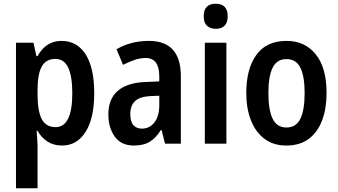

<svg xmlns="http://www.w3.org/2000/svg" viewBox="-20 -773 1818 1033"><path d="M311 -553Q394 -553 440.5 -481Q487 -409 487 -271Q487 -137 440.5 -63.5Q394 10 314 10Q269 10 236 -11Q203 -32 182 -69H177Q179 -44 180.5 -22.5Q182 -1 182 15V240H66V-543H160L176 -471H182Q227 -553 311 -553ZM278 -456Q227 -456 204.5 -415Q182 -374 182 -287V-265Q182 -176 204.5 -132.5Q227 -89 279 -89Q369 -89 369 -271Q369 -362 347 -409Q325 -456 278 -456Z M781 -553Q953 -553 953 -363V0H868L849 -74H846Q819 -31 786 -10.5Q753 10 700 10Q632 10 597.5 -38Q563 -86 563 -157Q563 -241 614 -284.5Q665 -328 763 -332L837 -335V-361Q837 -461 764 -461Q735 -461 705 -451Q675 -441 642 -424L607 -508Q644 -530 688 -541.5Q732 -553 781 -553ZM789 -256Q732 -253 706.5 -229Q681 -205 681 -160Q681 -119 697.5 -100Q714 -81 744 -81Q785 -81 811 -114.5Q837 -148 837 -208V-258Z M1141 -753Q1205 -753 1205 -685Q1205 -651 1188 -634.5Q1171 -618 1141 -618Q1111 -618 1093.5 -634.5Q1076 -651 1076 -685Q1076 -753 1141 -753ZM1198 -543V0H1082V-543Z M1737 -273Q1737 -190 1713.5 -126.5Q1690 -63 1642 -26.5Q1594 10 1520 10Q1451 10 1403 -26Q1355 -62 1330 -126Q1305 -190 1305 -273Q1305 -402 1359 -477.5Q1413 -553 1522 -553Q1620 -553 1678.5 -481Q1737 -409 1737 -273ZM1424 -272Q1424 -181 1447 -134Q1470 -87 1521 -87Q1573 -87 1596 -134Q1619 -181 1619 -273Q1619 -363 1596 -409Q1573 -455 1521 -455Q1470 -455 1447 -409Q1424 -363 1424 -272Z"/></svg>

Font: Noto Sans Ethiopic Condensed SemiBold
Style: Regular
Weight: 600
Width: 3
Designer: Monotype Design Team
Foundry: Monotype Imaging Inc.
Version: Version 2.102; ttfautohint (v1.8.4.7-5d5b)